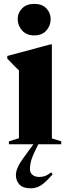

<svg xmlns="http://www.w3.org/2000/svg" viewBox="-20 -762 362 1014"><path d="M161 -575Q120.5 -575 97 -600.8Q73.5 -626.5 73.5 -661Q73.5 -694.5 97 -718Q120.5 -741.5 161 -741.5Q202 -741.5 224.8 -718Q247.5 -694.5 247.5 -661Q247.5 -626.5 224.8 -600.8Q202 -575 161 -575ZM174 17Q149.5 65.5 143.8 89Q138 112.5 138 130Q138 149.5 151.2 161Q164.5 172.5 188 172.5Q199.5 172.5 214 168.8Q228.5 165 250.5 148L257.5 159Q219 203.5 194.5 218Q170 232.5 142.5 232.5Q101 232.5 82.5 212.2Q64 192 64 163Q64 139.5 78.5 112Q93 84.5 134 30.5L156.5 0H27V-15.5L80 -32V-390Q71.5 -398.5 56.2 -413.5Q41 -428.5 18.5 -452.5V-466.5L244.5 -527H254V-31L303.5 -15.5V0H182.5Z"/></svg>

Font: Newsreader 72pt
Style: Bold
Weight: 700
Designer: Hugues Gentile
Foundry: Production Type
Version: Version 1.003; ttfautohint (v1.8.3)